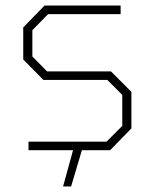

<svg xmlns="http://www.w3.org/2000/svg" viewBox="-20 -543 563 694"><path d="M208 131 244 0H83V-31H365L422 -88V-200L368 -254H137L64 -328V-444L141 -523H416V-492H154L97 -434V-339L150 -285H381L455 -211V-79L378 0H276L237 131Z"/></svg>

Font: Tomorrow ExtraLight
Style: Regular
Weight: 275
Designer: Tony de Marco, Monica Rizzolli
Foundry: Just in Type
Version: Version 2.002